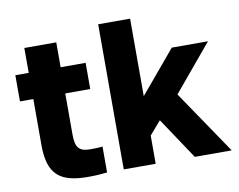

<svg xmlns="http://www.w3.org/2000/svg" viewBox="-77 -803 1134 912"><g transform="rotate(-10 490.0 -347.0)"><path d="M275 5.7Q308.8 5.7 329.6 4.2Q350.3 2.7 369.5 0.5V-124.7Q354.5 -122.7 339.5 -122.2Q324.5 -121.7 309.5 -121.7Q288.7 -121.7 275.2 -126.3Q261.6 -130.8 253.6 -141Q245.6 -151.1 242.3 -167Q239 -182.8 239 -205.2V-403.7H359.5V-530H239V-650H85V-530H20.5V-403.7H85V-180.7Q85 -128.9 95.9 -93Q106.8 -57.2 129.9 -35.3Q153 -13.5 189.1 -3.9Q225.1 5.7 275 5.7Z M450 0H604V-136L659.3 -200.2L792.7 0H970.7L763 -306.3L949.7 -530H775L604 -326.2V-700H450Z"/></g></svg>

Font: Golos Text VF
Style: Regular
Weight: 400
Designer: A.Korolkova, Vitaly Kuzmin
Foundry: ParaType Ltd
Version: Version 2.005